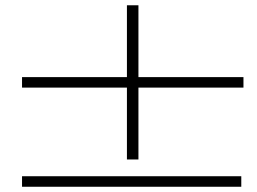

<svg xmlns="http://www.w3.org/2000/svg" viewBox="-20 -752 980 732"><path d="M463.9 -418H64V-458H463.9V-731.9H507.8V-458H908.2V-418H507.8V-144H463.9ZM64 -40V-80.1H899.9V-40Z"/></svg>

Font: Flanker Steampunk
Style: Italic
Weight: 400
Italic angle: -12°
Designer: Alexey Kryukov, Leonardo Di Lena
Foundry: Alexey Kryukov, Leonardo Di Lena
Version: 1.210